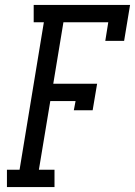

<svg xmlns="http://www.w3.org/2000/svg" viewBox="-20 -755 545 775"><path d="M8 0V-70H59L157 -665H116V-735H505L481 -590H405L417 -665H236L195 -417H372L354 -310H278L285 -347H183L137 -70H200V0Z"/></svg>

Font: Iosevka Slab Oblique
Style: Regular
Weight: 400
Italic angle: -9°
Monospace: yes
Designer: Belleve Invis
Foundry: Belleve Invis
Version: Version 11.1.1; ttfautohint (v1.8.3)